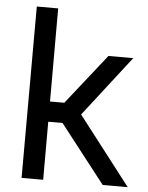

<svg xmlns="http://www.w3.org/2000/svg" viewBox="-53 -794 645 837"><g transform="rotate(5 269.0 -375.0)"><path d="M167.5 0H73L74 -750H167.5V-342.5H230L404 -562.5H512.5L307.5 -298L537.5 0H428L230 -254H167.5Z"/></g></svg>

Font: Russisch Sans Medium
Style: Regular
Weight: 500
Width: 4
Designer: Michael Sharanda (font) & Cristiano Sobral (main changes)
Foundry: Michael Sharanda
Version: Version 2.00;September 8, 2020;FontCreator 13.0.0.2681 64-bi